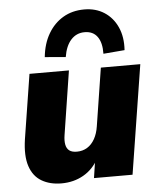

<svg xmlns="http://www.w3.org/2000/svg" viewBox="-54 -805 709 863"><g transform="rotate(-5 300.5 -374.0)"><path d="M189 11Q137 11 99.5 -11Q62 -33 46.5 -80Q31 -127 42 -201L88 -492H266L221 -204Q217 -179 220.5 -161Q224 -143 236 -134Q248 -125 270 -125Q296 -125 316.5 -137.5Q337 -150 350.5 -174Q364 -198 369 -231L410 -492H588L510 0H336L349 -86H357Q332 -39 288 -14Q244 11 189 11ZM257 -553 163 -561Q169 -621 195 -665.5Q221 -710 262.5 -734.5Q304 -759 358 -759Q410 -759 448.5 -734Q487 -709 507 -664.5Q527 -620 523 -561L427 -553Q428 -603 408.5 -630Q389 -657 351 -657Q314 -657 289.5 -630Q265 -603 257 -553Z"/></g></svg>

Font: Nunito Sans 12pt Black
Style: Italic
Weight: 900
Italic angle: -9°
Designer: Vernon Adams
Foundry: Vernon Adams
Version: Version 3.101;gftools[0.9.27]